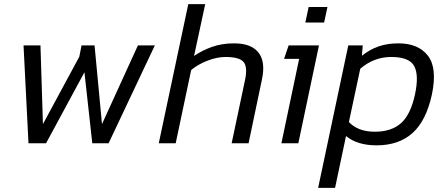

<svg xmlns="http://www.w3.org/2000/svg" viewBox="-20 -694 2169 930"><path d="M118 0 94 -474H176L188 -93L364 -419L375 -474H438L474 -93L648 -474H730L506 0H427L389 -344L203 0Z M749 0 892 -674H974L920 -423Q959 -450 1007 -467Q1055 -484 1114 -484Q1196 -484 1231.5 -440Q1267 -396 1249 -310L1184 0H1102L1167 -307Q1180 -369 1160 -393.5Q1140 -418 1072 -418Q1032 -418 986 -400.5Q940 -383 906 -355L831 0Z M1459 -585 1475 -660H1566L1550 -585ZM1343 0 1429 -409H1356L1378 -474H1525L1425 0Z M1521 216 1667 -474H1737L1733 -424Q1772 -455 1814.5 -469.5Q1857 -484 1910 -484Q2006 -484 2052.5 -424.5Q2099 -365 2072 -236Q2044 -108 1977.5 -49Q1911 10 1804 10Q1711 10 1656 -35L1603 216ZM1796 -56Q1876 -56 1922.5 -97.5Q1969 -139 1990 -236Q2010 -329 1986.5 -373.5Q1963 -418 1875 -418Q1791 -418 1725 -361L1670 -103Q1690 -81 1721.5 -68.5Q1753 -56 1796 -56Z"/></svg>

Font: Kanit Light
Style: Italic
Weight: 300
Italic angle: -12°
Designer: Katatrad Team
Foundry: CadsonDemak
Version: Version 2.000; ttfautohint (v1.8.3)